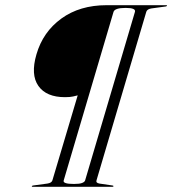

<svg xmlns="http://www.w3.org/2000/svg" viewBox="-20 -720 664 740"><path d="M120.5 -510.5Q145.5 -597 216.5 -648.5Q287.5 -700 391 -700H620.5Q624.5 -700 623.5 -697.5Q623 -696 618.5 -695L563.5 -687.5Q547.5 -685 544 -675L352 -25Q348.5 -15 363.5 -12.5L414 -5Q418 -4 417.5 -2.5Q417 0 413 0H105.5Q102.5 0 102.5 -2.5Q103.5 -4 107 -5L162.5 -12.5Q179 -15 182 -25L279.5 -352.5Q273 -351 261.8 -348.2Q250.5 -345.5 230.5 -345.5Q158.5 -345.5 128 -388.8Q97.5 -432 120.5 -510.5ZM308 -24.5 500 -674Q505 -689.5 464.5 -689.5Q422 -689.5 417.5 -674L225.5 -24.5Q221 -11 265 -11Q286.5 -11 296.2 -14.8Q306 -18.5 308 -24.5Z"/></svg>

Font: Fraunces 144pt Light
Style: Italic
Weight: 300
Italic angle: -16°
Version: Version 1.000;[0bf87f6ff]